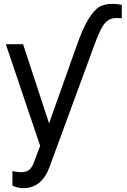

<svg xmlns="http://www.w3.org/2000/svg" viewBox="-20 -752 653 990"><path d="M468 -524 235 110Q195 218 100 218Q69 218 44 205V130Q71 136 88 136Q114 136 129.5 124.5Q145 113 155 85L187 0L10 -524H99L233 -116L378 -524Q409 -611 438.5 -657.5Q468 -704 494.5 -718Q521 -732 559 -732Q586 -732 608 -727V-658Q587 -659 581 -659Q543 -659 520 -631.5Q497 -604 468 -524Z"/></svg>

Font: ColatingCofangSans
Style: Regular
Weight: 400
Foundry: GNU
Version: Version 412.227;June 27, 2022;FontCreator 11.0.0.2412 32-bit